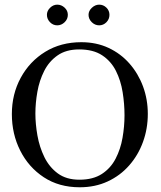

<svg xmlns="http://www.w3.org/2000/svg" viewBox="-20 -794 693 829"><path d="M618.2 -302.2Q618.2 -238.3 597.4 -181.2Q576.7 -124 537.8 -79.8Q499 -35.6 444.8 -10.5Q390.6 14.6 324.2 14.6Q234.9 14.6 169.2 -28.6Q103.5 -71.8 67.4 -143.6Q31.2 -215.3 31.2 -301.3Q31.2 -387.7 69.6 -458.3Q107.9 -528.8 175.3 -570.3Q242.7 -611.8 331.1 -611.8Q396 -611.8 448.7 -587.2Q501.5 -562.5 539.3 -519.3Q577.1 -476.1 597.7 -420.4Q618.2 -364.7 618.2 -302.2ZM517.6 -296.4Q517.6 -345.7 509.5 -396Q501.5 -446.3 480.5 -488Q459.5 -529.8 421.1 -555.2Q382.8 -580.6 321.8 -580.6Q265.6 -580.6 228.8 -554.9Q191.9 -529.3 170.9 -487.8Q149.9 -446.3 141.4 -397.9Q132.8 -349.6 132.8 -303.7Q132.8 -258.8 141.6 -209Q150.4 -159.2 171.6 -115.7Q192.9 -72.3 229.7 -45.2Q266.6 -18.1 322.8 -18.1Q381.8 -18.1 419.9 -43Q458 -67.9 479.2 -108.9Q500.5 -149.9 509 -199Q517.6 -248 517.6 -296.4ZM452.6 -730Q452.6 -711.4 439.5 -698Q426.3 -684.6 408.2 -684.6Q390.1 -684.6 376.2 -698.2Q362.3 -711.9 362.3 -730Q362.3 -747.1 376.7 -760.5Q391.1 -773.9 408.2 -773.9Q426.3 -773.9 439.5 -761Q452.6 -748 452.6 -730ZM272.9 -730Q272.9 -711.4 259 -698Q245.1 -684.6 227.1 -684.6Q209 -684.6 195.8 -698.2Q182.6 -711.9 182.6 -730Q182.6 -747.1 196.3 -760.5Q210 -773.9 227.1 -773.9Q245.1 -773.9 259 -761Q272.9 -748 272.9 -730Z"/></svg>

Font: Scheherazade New
Style: Regular
Weight: 400
Designer: SIL International
Foundry: SIL International
Version: Version 4.000